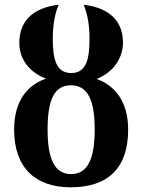

<svg xmlns="http://www.w3.org/2000/svg" viewBox="-20 -785 604 815"><path d="M280 10C439 10 524 -72 524 -235C524 -361 461 -425 390 -450C461 -477 502 -539 502 -604C502 -693 448 -751 335 -765C348 -735 360 -687 360 -621C360 -535 347 -475 282 -475C218 -475 204 -535 204 -621C204 -687 216 -735 229 -765C114 -751 62 -691 62 -603C62 -532 106 -478 175 -451C101 -426 40 -362 40 -235C40 -72 131 10 280 10ZM282 -46C209 -46 182 -115 182 -235C182 -359 209 -423 281 -423C353 -423 382 -359 382 -235C382 -115 354 -46 282 -46Z"/></svg>

Font: Noto Serif Condensed
Style: Bold
Weight: 700
Width: 3
Designer: Monotype Design Team
Foundry: Monotype Imaging Inc.
Version: Version 2.015